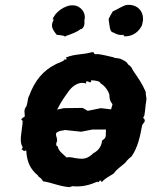

<svg xmlns="http://www.w3.org/2000/svg" viewBox="-20 -757 622 790"><path d="M74 -255C66 -250 73 -258 73 -251C69 -211 59 -175 72 -154C77 -149 69 -148 69 -139C73 -144 71 -141 79 -135C79 -134 85 -140 88 -137C91 -89 105 -61 136 -35C140 -25 148 -29 157 -11C194 -6 223 10 267 13C279 6 277 15 276 9C317 13 348 5 381 -10C381 -6 382 -6 388 -10C391 -15 392 -18 399 -8C414 -25 427 -29 449 -44C458 -59 472 -67 494 -86C497 -90 508 -104 521 -113C547 -150 556 -194 565 -242C572 -254 571 -249 571 -251C578 -258 577 -266 569 -272C570 -275 573 -279 574 -282C578 -306 578 -320 582 -344C584 -357 578 -370 580 -378C564 -415 551 -432 528 -466C522 -476 523 -481 507 -492C502 -502 496 -505 480 -513C465 -520 452 -516 448 -521C425 -526 405 -532 378 -535C385 -535 370 -531 367 -537C370 -540 370 -532 365 -541C365 -545 359 -538 361 -543C315 -530 293 -537 250 -520C257 -516 256 -510 241 -512C249 -508 241 -516 249 -513C231 -499 220 -499 210 -493C157 -467 123 -425 100 -363C93 -351 96 -343 89 -320C75 -304 83 -290 82 -278C74 -271 78 -277 67 -266C71 -263 73 -260 74 -255ZM437 -307 395 -312 341 -301 320 -313 243 -312 215 -306C232 -340 249 -363 265 -385C283 -408 310 -423 335 -413C331 -422 338 -423 335 -419C335 -423 337 -425 350 -418C355 -418 358 -428 352 -427C377 -426 392 -422 393 -415C409 -405 423 -389 430 -368C431 -349 431 -343 443 -328ZM215 -213 226 -218 248 -222 314 -215 360 -224H416C414 -197 420 -191 400 -179C398 -157 387 -137 361 -125C362 -130 362 -120 365 -127C342 -106 327 -100 294 -106C284 -106 273 -113 254 -109C245 -119 220 -134 217 -156C211 -152 209 -168 215 -176C216 -194 204 -205 215 -213ZM196 -675C198 -679 201 -678 201 -676C186 -649 197 -636 212 -615C218 -611 240 -614 248 -606L251 -609C268 -615 296 -624 311 -637C317 -635 331 -648 327 -672C337 -708 307 -735 282 -735C248 -738 203 -705 196 -675ZM489 -614V-608C512 -605 545 -616 562 -649C563 -648 566 -658 568 -671L569 -677C564 -669 564 -671 568 -672C572 -707 549 -739 505 -737C487 -736 464 -718 444 -710C440 -703 426 -680 427 -677C432 -649 430 -625 447 -623C455 -619 469 -610 489 -614Z"/></svg>

Font: Asimov Print
Style: DIt
Weight: 250
Width: 0
Designer: Google
Version: Version 2.000980: 2014